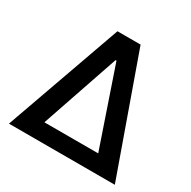

<svg xmlns="http://www.w3.org/2000/svg" viewBox="-161 -884 1035 1040"><g transform="rotate(30 356.0 -363.5)"><path d="M24.9 0H687.1L428.3 -727.3H283.7ZM187.5 -102.3 353 -586.6H358.7L524.1 -102.3Z"/></g></svg>

Font: Magic Ui Pro Semi Bold
Style: Regular
Weight: 600
Designer: Stefan Endress, Andreas Faust
Version: Version 1.000;FEAKit 1.0